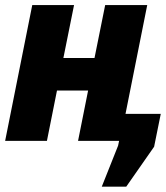

<svg xmlns="http://www.w3.org/2000/svg" viewBox="-22 -548 645 747"><path d="M577.6 22.9 469.2 178.2H374L437.5 18.6L441.4 0H281.7L320.8 -195.8H199.7L160.6 0H-2L103.5 -528.3H266.1L224.6 -322.3H345.7L387.2 -528.3H550.8L466.3 -105H603.5Z"/></svg>

Font: Roboto-BlackItalic
Style: Italic
Weight: 900
Italic angle: -12°
Designer: Google
Version: Version 1.100141; 2013